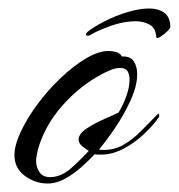

<svg xmlns="http://www.w3.org/2000/svg" viewBox="-20 -428 421 452"><path d="M92 4Q63 4 38.5 -14Q14 -32 14 -63Q14 -86 29 -118Q44 -150 68.5 -183Q93 -216 123 -244.5Q153 -273 182.5 -290.5Q212 -308 236 -308Q244 -308 253.5 -305.5Q263 -303 267 -295Q287 -296 295 -283.5Q303 -271 303 -253Q303 -226 287.5 -192Q272 -158 251 -127Q230 -96 213 -76L219 -75Q248 -74 270.5 -87Q293 -100 312.5 -120Q332 -140 350 -158L352 -160Q355 -160 355 -155Q355 -153 354 -152Q340 -132 318 -111.5Q296 -91 270 -77.5Q244 -64 218 -64Q214 -64 210.5 -64Q207 -64 203 -65Q190 -51 172 -35Q154 -19 133.5 -7.5Q113 4 92 4ZM98 -11Q124 -11 148.5 -33Q173 -55 189 -73Q183 -76 174 -83.5Q165 -91 165 -99Q165 -113 184 -125.5Q203 -138 226 -148Q249 -158 259 -163Q269 -179 277 -200.5Q285 -222 285 -241Q285 -252 280.5 -260Q276 -268 263 -268Q252 -268 240 -263Q228 -258 219 -253Q168 -226 126.5 -179Q85 -132 69 -75Q68 -69 66.5 -62.5Q65 -56 65 -50Q65 -34 73 -22.5Q81 -11 98 -11ZM348 -340Q347 -361 333 -369.5Q319 -378 299 -378Q271 -378 240.5 -367Q210 -356 195 -347Q191 -344 187 -344Q183 -344 182.5 -346.5Q182 -349 186 -353Q201 -365 226.5 -378Q252 -391 280 -399.5Q308 -408 331 -408Q352 -408 366 -398.5Q380 -389 381 -366Q382 -362 373.5 -354Q365 -346 357 -341Q349 -336 348 -340Z"/></svg>

Font: Caramel
Style: Regular
Weight: 400
Designer: Robert E. Leuschke
Foundry: Robert E. Leuschke
Version: Version 1.010